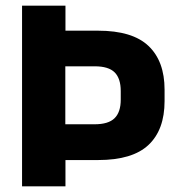

<svg xmlns="http://www.w3.org/2000/svg" viewBox="-20 -659 631 679"><path d="M163 -93V-219.5H314.5Q363.5 -219.5 385.2 -241Q407 -262.5 407 -306.5V-337Q407 -381.5 385.5 -403Q364 -424.5 315 -424.5H162.5V-550.5H326.5Q448.5 -550.5 505.2 -496.5Q562 -442.5 562 -342V-301.5Q562 -200 505.2 -146.5Q448.5 -93 327 -93ZM58 0V-639H211.5V-521.5L211 -461.5V-182.5L211.5 -117V0Z"/></svg>

Font: Anek Tamil
Style: Bold
Weight: 700
Designer: Aadarsh Rajan (Tamil), Yesha Goshar (Latin)
Foundry: Ek Type
Version: Version 1.003